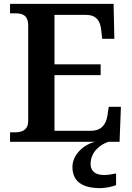

<svg xmlns="http://www.w3.org/2000/svg" viewBox="-20 -734 682 994"><path d="M32 0H473C412 14 355 68 355 130C355 206 407 240 499 240C520 240 560 234 581 224V164C557 169 536 172 518 172C478 172 449 155 449 115C449 52 500 13 542 0H599L606 -181H543L536 -135C529 -91 506 -57 450 -57H262V-345H501V-401H262V-657H424C479 -657 499 -626 504 -579L509 -533H572L568 -714H32V-665H58C95 -665 126 -657 126 -600V-109C126 -62 96 -49 59 -49H32Z"/></svg>

Font: Noto Serif Lao SemiBold
Style: Regular
Weight: 600
Designer: Monotype Design Team
Foundry: Monotype Imaging Inc.
Version: Version 2.003